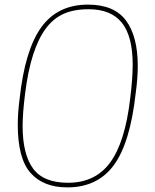

<svg xmlns="http://www.w3.org/2000/svg" viewBox="-20 -806 670 832"><path d="M275 -14Q393 -14 457.5 -102Q522 -190 544 -378Q555 -467 555 -526Q555 -649 508 -707.5Q461 -766 364 -766Q299 -766 254.5 -745.5Q210 -725 179 -683Q113 -595 89 -402Q78 -316 78 -260Q78 -138 123 -76Q168 -14 275 -14ZM272 6Q168 6 112.5 -56.5Q57 -119 57 -266Q57 -317 65 -378Q88 -590 159 -688Q230 -786 361 -786Q475 -786 526 -717Q577 -648 577 -520Q577 -467 568 -402Q544 -186 473 -90Q402 6 272 6Z"/></svg>

Font: Tanohe Sans Thin
Style: Italic
Weight: 100
Designer: Village Type and Design LLC & Cristiano Sobral
Foundry: Cooper Hewitt Smithsonian Design Museum
Version: Version 1.00;September 29, 2021;FontCreator 13.0.0.2655 64-b